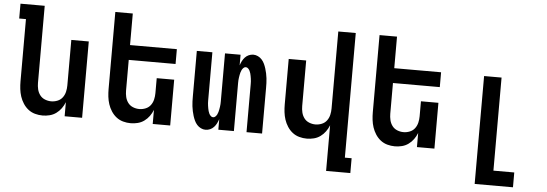

<svg xmlns="http://www.w3.org/2000/svg" viewBox="-56 -912 3712 1303"><g transform="rotate(5 1800.0 -260.0)"><path d="M250 8Q224 8 198.5 1Q173 -6 152.5 -22Q132 -38 117.5 -60.5Q103 -83 95 -107.5Q87 -132 84 -158Q81 -184 81 -210V-634H35V-735H200V-210Q200 -188 205 -166.5Q210 -145 223 -127.5Q236 -110 257 -101.5Q278 -93 300 -93Q322 -93 343 -101.5Q364 -110 377 -127.5Q390 -145 395 -166.5Q400 -188 400 -210V-520H519V0H400V-96Q391 -73 376.5 -53Q362 -33 342 -18.5Q322 -4 298 2Q274 8 250 8Z M850 8Q824 8 798.5 1Q773 -6 752.5 -22Q732 -38 717.5 -60.5Q703 -83 695 -107.5Q687 -132 684 -158Q681 -184 681 -210V-735H800V-520H1119V-419H800V-210Q800 -188 805 -166.5Q810 -145 823 -127.5Q836 -110 857 -101.5Q878 -93 900 -93Q922 -93 943 -101.5Q964 -110 977 -127.5Q990 -145 995 -166.5Q1000 -188 1000 -210V-312H1119V0H1000V-96Q991 -73 976.5 -53Q962 -33 942 -18.5Q922 -4 898 2Q874 8 850 8Z M1360 8Q1344 8 1328.5 0.5Q1313 -7 1302 -19.5Q1291 -32 1284 -47Q1277 -62 1272 -78Q1267 -94 1263.5 -110.5Q1260 -127 1258 -143.5Q1256 -160 1255.5 -176.5Q1255 -193 1255 -210V-520H1361V-210Q1361 -201 1361 -192Q1361 -183 1361.5 -174Q1362 -165 1363.5 -155.5Q1365 -146 1366.5 -137.5Q1368 -129 1370.5 -120Q1373 -111 1377 -103Q1381 -95 1388 -88Q1395 -81 1404 -81Q1413 -81 1420 -88Q1427 -95 1431 -103Q1435 -111 1437.5 -120Q1440 -129 1441.5 -137.5Q1443 -146 1444.5 -155.5Q1446 -165 1446.5 -174Q1447 -183 1447 -192Q1447 -201 1447 -210V-520H1553V-448Q1558 -463 1565 -477Q1572 -491 1583 -503Q1594 -515 1609 -521.5Q1624 -528 1640 -528Q1656 -528 1671.5 -520.5Q1687 -513 1698 -500.5Q1709 -488 1716 -473Q1723 -458 1728 -442Q1733 -426 1736.5 -409.5Q1740 -393 1742 -376.5Q1744 -360 1744.5 -343.5Q1745 -327 1745 -310V0H1639V-310Q1639 -319 1639 -328Q1639 -337 1638.5 -346Q1638 -355 1636.5 -364.5Q1635 -374 1633.5 -382.5Q1632 -391 1629.5 -400Q1627 -409 1623 -417Q1619 -425 1612 -432Q1605 -439 1596 -439Q1587 -439 1580 -432Q1573 -425 1569 -417Q1565 -409 1562.5 -400Q1560 -391 1558.5 -382.5Q1557 -374 1555.5 -364.5Q1554 -355 1553.5 -346Q1553 -337 1553 -328Q1553 -319 1553 -310V0H1447V-72Q1442 -57 1435 -43Q1428 -29 1417 -17Q1406 -5 1391 1.5Q1376 8 1360 8Z M2200 215V-96Q2191 -73 2176.5 -53Q2162 -33 2142 -18.5Q2122 -4 2098 2Q2074 8 2050 8Q2024 8 1998.5 1Q1973 -6 1952.5 -22Q1932 -38 1917.5 -60.5Q1903 -83 1895 -107.5Q1887 -132 1884 -158Q1881 -184 1881 -210V-520H2000V-210Q2000 -188 2005 -166.5Q2010 -145 2023 -127.5Q2036 -110 2057 -101.5Q2078 -93 2100 -93Q2122 -93 2143 -101.5Q2164 -110 2177 -127.5Q2190 -145 2195 -166.5Q2200 -188 2200 -210V-735H2319V114H2365V215Z M2650 8Q2624 8 2598.5 1Q2573 -6 2552.5 -22Q2532 -38 2517.5 -60.5Q2503 -83 2495 -107.5Q2487 -132 2484 -158Q2481 -184 2481 -210V-735H2600V-520H2919V-419H2600V-210Q2600 -188 2605 -166.5Q2610 -145 2623 -127.5Q2636 -110 2657 -101.5Q2678 -93 2700 -93Q2722 -93 2743 -101.5Q2764 -110 2777 -127.5Q2790 -145 2795 -166.5Q2800 -188 2800 -210V-312H2919V0H2800V-96Q2791 -73 2776.5 -53Q2762 -33 2742 -18.5Q2722 -4 2698 2Q2674 8 2650 8Z M3212 215V-520H3331V114H3473V215Z"/></g></svg>

Font: Iosevka Extended
Style: Bold
Weight: 700
Width: 7
Monospace: yes
Designer: Belleve Invis
Foundry: Belleve Invis
Version: Version 32.5.0; ttfautohint (v1.8.4)